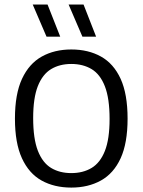

<svg xmlns="http://www.w3.org/2000/svg" viewBox="-20 -821 630 848"><path d="M295 7.5Q220 7.5 164 -23.5Q108 -54.5 77 -121.8Q46 -189 46 -297Q46 -405.5 77.2 -472.8Q108.5 -540 164.5 -571.2Q220.5 -602.5 295 -602.5Q370 -602.5 426 -571.2Q482 -540 512.8 -472.8Q543.5 -405.5 543.5 -297Q543.5 -189 512.8 -122Q482 -55 425.8 -23.8Q369.5 7.5 295 7.5ZM295 -56.5Q346.5 -56.5 384.5 -79.2Q422.5 -102 443.2 -154.2Q464 -206.5 464 -295.5Q464 -386.5 443.2 -439.8Q422.5 -493 384.5 -515.8Q346.5 -538.5 295 -538.5Q243.5 -538.5 205.8 -515.8Q168 -493 147.2 -440.8Q126.5 -388.5 126.5 -299.5Q126.5 -208.5 147.2 -155.2Q168 -102 205.8 -79.2Q243.5 -56.5 295 -56.5ZM344 -659 283 -801H349L404.5 -659ZM185.5 -659 124.5 -801H190L246 -659Z"/></svg>

Font: Encode Sans SC SemiCondensed
Style: Regular
Weight: 400
Width: 4
Designer: Multiple Designers
Foundry: Impallari Type
Version: Version 3.002